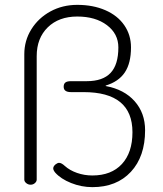

<svg xmlns="http://www.w3.org/2000/svg" viewBox="-20 -759 672 790"><path d="M207 -49Q199 -59 199 -66Q199 -75 209 -83Q217 -89 223 -89Q233 -89 247 -76Q267 -58 297 -47.5Q327 -37 360 -37Q438 -37 481.5 -84Q525 -131 525 -215Q525 -380 324 -380H272Q242 -380 242 -402Q242 -414 249 -419.5Q256 -425 272 -425H337Q403 -425 435 -459Q467 -493 467 -564Q467 -620 420 -655.5Q373 -691 298 -691Q222 -691 176.5 -646.5Q131 -602 131 -528V-20Q131 -12 123.5 -5.5Q116 1 106 1Q96 1 88 -5.5Q80 -12 80 -20V-536Q80 -592 109 -638.5Q138 -685 187.5 -712Q237 -739 298 -739Q363 -739 413.5 -717Q464 -695 491.5 -655Q519 -615 519 -564Q519 -499 493.5 -461Q468 -423 415 -407V-405Q491 -391 534 -342.5Q577 -294 577 -223Q577 -115 518.5 -52Q460 11 360 11Q315 11 272.5 -6Q230 -23 207 -49Z"/></svg>

Font: Kodchasan ExtraLight
Style: Regular
Weight: 275
Version: Version 1.000; ttfautohint (v1.6)